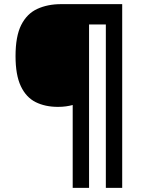

<svg xmlns="http://www.w3.org/2000/svg" viewBox="-20 -780 695 927"><path d="M570 127H491V-662H410V127H331V-273Q316 -269 298.5 -266.5Q281 -264 260 -264Q198 -264 152 -287Q106 -310 80.5 -364Q55 -418 55 -509Q55 -605 82.5 -659.5Q110 -714 160 -737Q210 -760 275 -760H570Z"/></svg>

Font: Noto Sans Devanagari
Style: Regular
Weight: 400
Designer: Jelle Bosma - Monotype Design Team
Foundry: Monotype Imaging Inc.
Version: Version 2.003